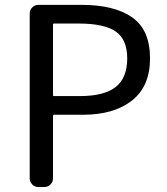

<svg xmlns="http://www.w3.org/2000/svg" viewBox="-20 -753 672 773"><path d="M134.8 0Q120.1 0 109.9 -10.3Q99.6 -20.5 99.6 -35.2V-698.2Q99.6 -712.9 109.9 -723.1Q120.1 -733.4 134.8 -733.4H308.6Q440.4 -733.4 512.2 -683.1Q584 -632.8 584 -517.6Q584 -405.3 511.2 -348.1Q438.5 -291 314.5 -291H197.3Q193.4 -291 193.4 -286.1V-35.2Q193.4 -20.5 183.1 -10.3Q172.9 0 158.2 0ZM193.4 -370.1Q193.4 -366.2 197.3 -366.2H301.8Q399.4 -366.2 445.8 -402.8Q492.2 -439.5 492.2 -517.6Q492.2 -594.7 445.3 -626.5Q398.4 -658.2 297.9 -658.2H197.3Q193.4 -658.2 193.4 -653.3Z"/></svg>

Font: Gen Jyuu GothicL Regular
Style: Regular
Weight: 400
Designer: [Source Han Sans]
Ryoko NISHIZUKA  (kana & ideographs); Paul D. Hunt (Latin, Greek & Cyrillic); Wenlong ZHANG  (bopomofo
Version: Version 1.002.20150607